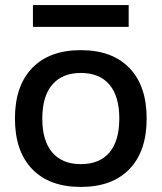

<svg xmlns="http://www.w3.org/2000/svg" viewBox="-20 -728 638 758"><path d="M299 10Q175 10 107 -60.5Q39 -131 39 -260Q39 -389 107 -459.5Q175 -530 299 -530Q423 -530 491 -459.5Q559 -389 559 -260Q559 -131 491 -60.5Q423 10 299 10ZM299 -80Q373 -80 412 -126Q451 -172 451 -260Q451 -348 412 -394Q373 -440 299 -440Q226 -440 186.5 -394Q147 -348 147 -260Q147 -172 186.5 -126Q226 -80 299 -80ZM110 -622V-708H488V-622Z"/></svg>

Font: M PLUS 1 Medium
Style: Regular
Weight: 500
Designer: Coji Morishita
Foundry: UNDERFOREST DESIGN
Version: Version 1.001